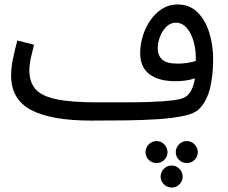

<svg xmlns="http://www.w3.org/2000/svg" viewBox="-20 -521 1023 863"><path d="M390 21Q212 21 121 -26Q30 -73 30 -182Q30 -219 39 -260.5Q48 -302 58 -339L133 -320Q127 -298 119.5 -264.5Q112 -231 112 -205Q112 -153 138.5 -121.5Q165 -90 231 -75.5Q297 -61 416 -61Q477 -61 540.5 -61Q604 -61 660 -63Q716 -65 756.5 -70Q797 -75 813 -85Q847 -107 856 -169Q836 -162 813.5 -159Q791 -156 769 -156Q693 -156 651.5 -187.5Q610 -219 610 -283Q610 -321 622 -359.5Q634 -398 656 -430Q678 -462 709 -481.5Q740 -501 778 -501Q832 -501 867.5 -466Q903 -431 920.5 -374.5Q938 -318 938 -255Q938 -180 923.5 -122.5Q909 -65 874 -30Q855 -11 807.5 -0.5Q760 10 693 14.5Q626 19 548 20Q470 21 390 21ZM689 -303Q689 -272 709 -253.5Q729 -235 778 -235Q821 -235 860 -247Q860 -253 860 -261Q860 -303 849 -339Q838 -375 818 -397Q798 -419 770 -419Q747 -419 728.5 -401.5Q710 -384 699.5 -357Q689 -330 689 -303ZM684 212Q663 212 648.5 197.5Q634 183 634 163Q634 143 648.5 128Q663 113 684 113Q704 113 718.5 128Q733 143 733 163Q733 183 718.5 197.5Q704 212 684 212ZM820 212Q799 212 784.5 197.5Q770 183 770 163Q770 143 784.5 128Q799 113 820 113Q840 113 854.5 128Q869 143 869 163Q869 183 854.5 197.5Q840 212 820 212ZM752 322Q731 322 716.5 307.5Q702 293 702 273Q702 253 716.5 238Q731 223 752 223Q772 223 786.5 238Q801 253 801 273Q801 293 786.5 307.5Q772 322 752 322Z"/></svg>

Font: Go Noto Current
Style: Regular
Weight: 400
Designer: Monotype Design Team
Foundry: Monotype Imaging Inc.
Version: Version 2.007; ttfautohint (v1.8) -l 8 -r 50 -G 200 -x 14 -D